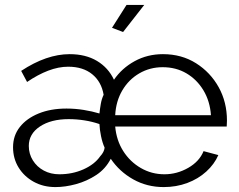

<svg xmlns="http://www.w3.org/2000/svg" viewBox="-20 -750 972 780"><path d="M205 10Q156 10 117 -11.5Q78 -33 55.5 -69.5Q33 -106 33 -152Q33 -199 60.5 -234Q88 -269 137 -289Q186 -309 250 -309Q285 -309 319.5 -303.5Q354 -298 384 -289Q386 -308 389.5 -328Q393 -348 401 -365Q392 -418 354.5 -448.5Q317 -479 257 -479Q218 -479 176 -463Q134 -447 90 -417L66 -462Q169 -530 263 -530Q328 -530 374 -502.5Q420 -475 443 -426Q475 -473 527 -501.5Q579 -530 642 -530Q718 -530 776.5 -493Q835 -456 868.5 -395.5Q902 -335 902 -260Q902 -255 901.5 -247.5Q901 -240 901 -236H448Q453 -180 480.5 -136.5Q508 -93 552 -67.5Q596 -42 648 -42Q699 -42 744.5 -68Q790 -94 807 -136L867 -120Q851 -83 818 -53Q785 -23 740.5 -6.5Q696 10 645 10Q577 10 521 -21.5Q465 -53 430 -105Q409 -64 371 -39Q333 -14 289 -2Q245 10 205 10ZM221 -42Q274 -42 319 -62Q364 -82 387 -115Q403 -132 405 -150Q396 -170 390.5 -196.5Q385 -223 384 -246Q355 -256 323 -261Q291 -266 259 -266Q187 -266 142 -236Q97 -206 97 -157Q97 -125 113.5 -98.5Q130 -72 158 -57Q186 -42 221 -42ZM837 -282Q833 -339 806.5 -383Q780 -427 737.5 -452Q695 -477 641 -477Q589 -477 546 -452Q503 -427 477 -383Q451 -339 448 -282ZM480 -620 435 -637 494 -730H566Z"/></svg>

Font: Raleway Thin
Style: Regular
Weight: 400
Version: Version 4.026